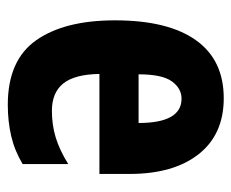

<svg xmlns="http://www.w3.org/2000/svg" viewBox="-72 -620 608 505"><g transform="rotate(90 232.5 -367.0)"><path d="M238 -651Q333 -651 385 -585Q437 -519 437 -403V-324H174Q175 -259 199 -229Q223 -199 271 -199Q308 -199 341 -209Q374 -219 411 -242V-122Q376 -101 337.5 -92Q299 -83 255 -83Q138 -83 85.5 -157.5Q33 -232 33 -365Q33 -504 85 -577.5Q137 -651 238 -651ZM239 -540Q212 -540 193.5 -514.5Q175 -489 175 -427H303Q303 -540 239 -540Z"/></g></svg>

Font: Noto Sans Kannada UI ExtraCondensed ExtraBold
Style: Regular
Weight: 800
Width: 2
Designer: Jelle Bosma - Monotype Design Team
Foundry: Monotype Imaging Inc.
Version: Version 2.005; ttfautohint (v1.8.4.7-5d5b)